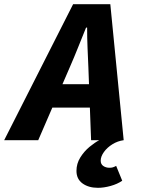

<svg xmlns="http://www.w3.org/2000/svg" viewBox="-66 -671 686 919"><path d="M403 228Q358 228 329 207Q300 186 300 147Q300 112 318.5 82.5Q337 53 362.5 32Q388 11 409 0H370L357 -349Q355 -396 353 -442.5Q351 -489 351 -539H346Q326 -490 307.5 -443.5Q289 -397 268 -349L117 0H-46L284 -651H462L526 0Q497 4 472 19.5Q447 35 431.5 56.5Q416 78 416 98Q416 115 428.5 123.5Q441 132 458 132Q467 132 474 130Q481 128 490 123L519 194Q496 210 463.5 219Q431 228 403 228ZM117 -156 143 -268H443L418 -156Z"/></svg>

Font: Source Code Pro ExtraBold
Style: Italic
Weight: 800
Italic angle: -11°
Monospace: yes
Designer: Paul D. Hunt, Teo Tuominen
Foundry: Adobe Systems Incorporated
Version: Version 1.016;hotconv 1.0.116;makeotfexe 2.5.65601